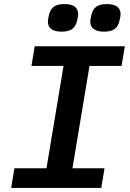

<svg xmlns="http://www.w3.org/2000/svg" viewBox="-20 -926 640 946"><path d="M479 0 495 -97H337L421 -601H579L595 -698H151L135 -601H293L209 -97H51L35 0ZM284 -770C333 -770 352 -790 360 -825C364 -841 365 -850 365 -857C365 -885 347 -906 297 -906C248 -906 229 -886 221 -851C217 -835 216 -826 216 -819C216 -791 234 -770 284 -770ZM493 -770C542 -770 561 -790 569 -825C573 -841 574 -850 574 -857C574 -885 556 -906 506 -906C457 -906 438 -886 430 -851C426 -835 425 -826 425 -819C425 -791 443 -770 493 -770Z"/></svg>

Font: IBM Plex Mono SmBld
Style: Italic
Weight: 600
Italic angle: -9.5°
Monospace: yes
Designer: Mike Abbink, Paul van der Laan, Pieter van Rosmalen
Foundry: Bold Monday
Version: Version 2.004